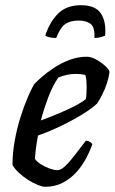

<svg xmlns="http://www.w3.org/2000/svg" viewBox="-20 -718 441 738"><path d="M153 0Q143 0 125.5 -7Q108 -14 89 -26Q70 -38 53.5 -53Q37 -68 28 -84Q28 -129 36.5 -176.5Q45 -224 58.5 -267Q72 -310 86.5 -343.5Q101 -377 111 -394Q121 -405 141 -422.5Q161 -440 188.5 -458Q216 -476 248 -488Q280 -500 314 -500Q330 -500 350 -489Q370 -478 385 -464Q400 -450 401 -441Q398 -419 390.5 -396.5Q383 -374 373 -354.5Q363 -335 354 -321Q336 -303 299 -280Q262 -257 216.5 -235Q171 -213 126 -197Q120 -164 117.5 -143Q115 -122 114 -108Q121 -97 136.5 -87Q152 -77 170 -70.5Q188 -64 200 -64Q209 -64 218.5 -70Q228 -76 240.5 -89.5Q253 -103 269.5 -124.5Q286 -146 310 -177Q319 -177 326 -172.5Q333 -168 335 -163Q326 -138 311 -109.5Q296 -81 273.5 -56Q251 -31 221 -15.5Q191 0 153 0ZM137 -255Q172 -268 204.5 -281.5Q237 -295 264.5 -309Q292 -323 310 -337Q312 -350 312.5 -362Q313 -374 313 -385Q313 -398 312 -409Q311 -420 308 -430Q299 -432 290 -433Q281 -434 271 -434Q255 -434 238 -430.5Q221 -427 204 -420Q181 -386 164.5 -341.5Q148 -297 137 -255ZM196 -572Q180 -572 169 -575Q158 -578 154 -581Q171 -634 203.5 -666Q236 -698 291 -698Q347 -698 368 -666Q389 -634 384 -581Q380 -579 368.5 -575.5Q357 -572 343 -572Q345 -614 328 -626.5Q311 -639 282 -639Q251 -639 231.5 -626Q212 -613 196 -572Z"/></svg>

Font: Texturina Medium 12pt Medium
Style: Italic
Weight: 500
Italic angle: -11°
Version: Version 1.002